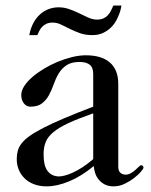

<svg xmlns="http://www.w3.org/2000/svg" viewBox="-20 -660 540 688"><path d="M314 -253.9Q259.8 -234.9 225.1 -218.8Q190.4 -202.6 170.7 -186Q150.9 -169.4 143.6 -150.6Q136.2 -131.8 136.2 -107.9Q136.2 -64.5 151.4 -46.1Q166.5 -27.8 191.9 -27.8Q199.2 -27.8 211.4 -30.8Q223.6 -33.7 239.5 -40.8Q255.4 -47.9 274.2 -59.8Q293 -71.8 314 -89.8ZM403.8 -62Q403.8 -48.3 410.9 -41.3Q418 -34.2 430.2 -34.2Q440.4 -34.2 449.2 -39.6Q458 -44.9 465.1 -51Q472.2 -57.1 477.3 -62.5Q482.4 -67.9 485.8 -67.9Q489.3 -67.9 491.7 -65.7Q494.1 -63.5 494.1 -59.1Q494.1 -55.7 484.9 -44.7Q475.6 -33.7 460.4 -22Q445.3 -10.3 426.3 -1.2Q407.2 7.8 387.2 7.8Q368.7 7.8 355.5 1Q342.3 -5.9 333.7 -16.4Q325.2 -26.9 321 -39.8Q316.9 -52.7 315.9 -64.9Q271.5 -28.3 228 -10.3Q184.6 7.8 147 7.8Q122.6 7.8 102.8 0.5Q83 -6.8 69.1 -20Q55.2 -33.2 47.6 -51Q40 -68.8 40 -89.8Q40 -106 43.7 -119.6Q47.4 -133.3 57.6 -146.5Q67.9 -159.7 86.7 -173.1Q105.5 -186.5 136 -202.1Q166.5 -217.8 210.2 -236.3Q253.9 -254.9 314 -277.8V-395Q314 -418.5 301.3 -428.2Q288.6 -438 265.1 -438Q235.4 -438 218 -426Q200.7 -414.1 190.2 -396.5Q179.7 -378.9 172.4 -357.9Q165 -336.9 155.5 -319.3Q146 -301.8 130.9 -289.8Q115.7 -277.8 88.9 -277.8Q74.7 -277.8 65.4 -289.8Q56.2 -301.8 56.2 -319.8Q56.2 -335 66.9 -351.6Q77.6 -368.2 95.7 -383.8Q113.8 -399.4 137.2 -413.6Q160.6 -427.7 186.5 -438.5Q212.4 -449.2 238.5 -455.6Q264.6 -461.9 288.1 -461.9Q314.5 -461.9 335.9 -455.8Q357.4 -449.7 372.6 -437Q387.7 -424.3 395.8 -405Q403.8 -385.7 403.8 -358.9ZM415 -640.1Q415 -639.6 413.6 -631.6Q412.1 -623.5 408 -611.8Q403.8 -600.1 396.5 -586.4Q389.2 -572.8 377.4 -561.3Q365.7 -549.8 349.4 -542Q333 -534.2 311 -534.2Q286.1 -534.2 266.8 -541Q247.6 -547.9 231 -556.2Q213.9 -564.5 199 -571.8Q184.1 -579.1 168.9 -579.1Q155.3 -579.1 145.8 -574.5Q136.2 -569.8 130.1 -563Q124 -556.2 120.4 -548.3Q116.7 -540.5 113.8 -534.2H85Q89.4 -558.1 99.1 -576.7Q108.9 -595.2 122.8 -607.9Q136.7 -620.6 153.8 -627.2Q170.9 -633.8 189.9 -633.8Q208.5 -633.8 225.3 -628.2Q242.2 -622.6 257.8 -615.2Q276.9 -606 294.2 -597.9Q311.5 -589.8 327.1 -589.8Q341.3 -589.8 350.8 -594.2Q360.4 -598.6 366.9 -606Q373.5 -613.3 377.9 -622.3Q382.3 -631.3 386.2 -640.1Z"/></svg>

Font: XB Zar
Style: Regular
Weight: 400
Designer: Behnam
Foundry: Irmug
Version: Version 8.005 2009